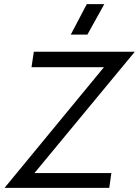

<svg xmlns="http://www.w3.org/2000/svg" viewBox="-20 -911 674 931"><path d="M400.9 -891.1H485.8L403.8 -743.2H323.2ZM2 0 483.9 -585H132.8L144 -660.2H633.8L147 -71.8H520L509.8 0Z"/></svg>

Font: Human Sans
Style: Italic
Weight: 400
Italic angle: -8°
Designer: Tim Radville
Foundry: Continuum
Version: Version 1.000;FEAKit 1.0